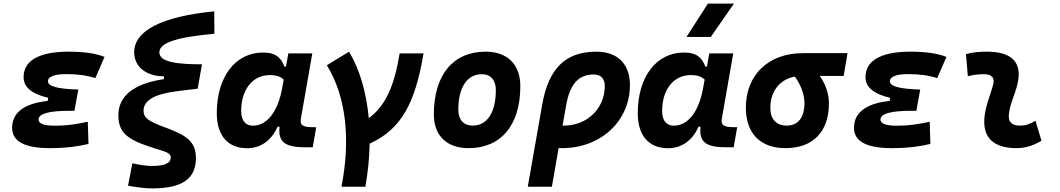

<svg xmlns="http://www.w3.org/2000/svg" viewBox="-20 -815 5899 1069"><path d="M258.3 9.8C343.3 9.8 416 0.5 472.7 -13.7L468.8 -137.2C422.9 -127.9 368.7 -115.2 284.2 -115.2C224.6 -115.2 194.8 -126.5 194.8 -149.4C194.8 -182.1 252.4 -198.2 369.1 -198.2H394.5L416 -316.4C297.9 -319.8 247.1 -335 247.1 -362.3C247.1 -389.6 285.6 -402.3 349.6 -402.3C412.6 -402.3 465.3 -395 510.7 -379.9L562 -498C512.7 -518.1 446.3 -527.3 360.8 -527.3C228.5 -527.3 111.3 -493.7 111.3 -385.3C111.3 -329.6 157.2 -291.5 248.5 -270.5L245.6 -253.4C134.3 -240.7 47.4 -200.7 47.4 -103C47.4 -27.3 117.7 9.8 258.3 9.8Z M827.6 233.9C994.1 233.9 1070.8 180.7 1070.8 64.9C1070.8 -28.8 1015.6 -63.5 894.5 -107.4C805.7 -139.6 779.3 -160.2 779.3 -198.2C779.3 -256.3 839.8 -292 971.7 -308.1L1080.6 -321.3L1104.5 -457C967.3 -457 867.2 -468.8 867.2 -523.4C867.2 -576.7 963.9 -608.4 1173.8 -627L1172.9 -752C879.9 -722.7 727.1 -644.5 727.1 -523.9C727.1 -443.8 793.5 -390.1 892.6 -390.1V-374.5C725.6 -349.6 639.2 -281.2 639.2 -174.3C639.2 -76.7 685.5 -38.1 837.4 9.8C894 27.8 930.7 34.2 930.7 61C930.7 96.2 892.6 108.9 827.6 108.9C796.4 108.9 765.1 104.5 716.8 94.2L692.9 219.2C753.4 229.5 792 233.9 827.6 233.9Z M1572.3 -444.3H1563.5C1545.4 -490.7 1519 -522.5 1444.8 -522.5C1290 -522.5 1187 -387.2 1187 -184.1C1187 -60.5 1248.5 10.3 1356 10.3C1431.2 10.3 1491.7 -32.7 1525.4 -109.4H1536.6C1527.3 -25.9 1565.4 4.9 1676.8 4.9H1721.2L1740.7 -106.9H1722.2C1661.1 -106.9 1649.4 -120.6 1655.3 -154.8L1718.8 -517.6H1585.4ZM1482.4 -397C1522.5 -397 1543.9 -386.7 1559.6 -371.6L1551.3 -325.7C1527.3 -191.9 1466.3 -115.2 1387.7 -115.2C1346.7 -115.2 1322.8 -144.5 1322.8 -196.3C1322.8 -316.9 1386.7 -397 1482.4 -397Z M1881.3 224.6H2014.2C2028.8 143.6 2036.6 63 2038.1 -15.1C2210.9 -94.2 2291.5 -235.4 2337.9 -517.6H2205.1C2175.8 -338.4 2127.9 -226.6 2033.2 -157.2C2020 -299.8 1983.4 -427.2 1923.3 -527.3L1799.8 -451.7C1908.7 -274.9 1932.1 -36.1 1881.3 224.6Z M2588.9 9.8C2770 9.8 2877 -118.2 2877 -335C2877 -456.1 2805.2 -527.3 2683.6 -527.3C2502.4 -527.3 2395.5 -397.5 2395.5 -177.7C2395.5 -60.1 2467.3 9.8 2588.9 9.8ZM2612.3 -115.7C2561.5 -115.7 2531.7 -148.4 2531.7 -203.6C2531.7 -328.1 2580.6 -401.9 2662.6 -401.9C2711.9 -401.9 2740.7 -369.1 2740.7 -314C2740.7 -189.5 2692.9 -115.7 2612.3 -115.7Z M3300.8 -527.3C3129.4 -527.3 3034.7 -435.1 2999 -233.9L2918.5 224.6H3052.7L3090.3 9.3C3096.7 9.8 3103 9.8 3109.4 9.8C3325.2 9.8 3487.3 -141.1 3487.3 -341.8C3487.3 -458.5 3418 -527.3 3300.8 -527.3ZM3132.3 -229.5C3152.8 -346.7 3201.2 -400.4 3286.1 -400.4C3324.7 -400.4 3347.2 -377 3347.2 -336.9C3347.2 -210.9 3249.5 -115.7 3120.1 -115.7C3117.7 -115.7 3114.7 -115.7 3112.3 -115.7Z M3916 -444.3H3907.2C3889.2 -490.7 3862.8 -522.5 3788.6 -522.5C3633.8 -522.5 3530.8 -387.2 3530.8 -184.1C3530.8 -60.5 3592.3 10.3 3699.7 10.3C3774.9 10.3 3835.4 -32.7 3869.1 -109.4H3880.4C3871.1 -25.9 3909.2 4.9 4020.5 4.9H4064.9L4084.5 -106.9H4065.9C4004.9 -106.9 3993.2 -120.6 3999 -154.8L4062.5 -517.6H3929.2ZM3826.2 -397C3866.2 -397 3887.7 -386.7 3903.3 -371.6L3895 -325.7C3871.1 -191.9 3810.1 -115.2 3731.4 -115.2C3690.4 -115.2 3666.5 -144.5 3666.5 -196.3C3666.5 -316.9 3730.5 -397 3826.2 -397ZM3802.2 -609.4H3937.5L4066.4 -794.9H3921.4Z M4353 9.8C4506.8 9.8 4595.2 -81.5 4595.2 -240.2C4595.2 -291 4578.6 -343.3 4544.4 -392.1H4677.2L4698.7 -519H4449.7C4258.8 -519 4132.8 -398.4 4132.8 -215.8C4132.8 -72.3 4212.9 9.8 4353 9.8ZM4405.3 -388.7C4442.4 -337.4 4459 -285.2 4459 -240.2C4459 -161.1 4423.3 -115.7 4360.4 -115.7C4302.2 -115.7 4269 -151.9 4269 -213.9C4269 -307.6 4321.8 -373 4405.3 -388.7Z M4945.8 9.8C5030.8 9.8 5103.5 0.5 5160.2 -13.7L5156.2 -137.2C5110.4 -127.9 5056.2 -115.2 4971.7 -115.2C4912.1 -115.2 4882.3 -126.5 4882.3 -149.4C4882.3 -182.1 4939.9 -198.2 5056.6 -198.2H5082L5103.5 -316.4C4985.4 -319.8 4934.6 -335 4934.6 -362.3C4934.6 -389.6 4973.1 -402.3 5037.1 -402.3C5100.1 -402.3 5152.8 -395 5198.2 -379.9L5249.5 -498C5200.2 -518.1 5133.8 -527.3 5048.3 -527.3C4916 -527.3 4798.8 -493.7 4798.8 -385.3C4798.8 -329.6 4844.7 -291.5 4936 -270.5L4933.1 -253.4C4821.8 -240.7 4734.9 -200.7 4734.9 -103C4734.9 -27.3 4805.2 9.8 4945.8 9.8Z M5745.1 -142.6C5711.4 -123 5690.9 -115.7 5658.7 -115.7C5615.7 -115.7 5594.2 -134.8 5596.7 -172.4C5601.1 -234.9 5629.4 -281.2 5644.5 -345.2C5673.8 -465.3 5616.7 -527.3 5473.6 -527.3C5435.1 -527.3 5396.5 -524.4 5358.4 -513.7L5368.7 -390.6C5398.4 -398.4 5428.2 -401.9 5458 -401.9C5501.5 -401.9 5519.5 -382.3 5509.8 -345.2C5495.6 -288.1 5464.8 -222.7 5460.4 -153.3C5453.6 -46.4 5514.6 9.8 5639.6 9.8C5696.8 9.8 5738.8 -8.3 5778.8 -31.2Z"/></svg>

Font: Cascadia Code NF
Style: Bold Italic
Weight: 700
Italic angle: -10°
Monospace: yes
Designer: Aaron Bell
Foundry: Saja Typeworks
Version: Version 2404.023